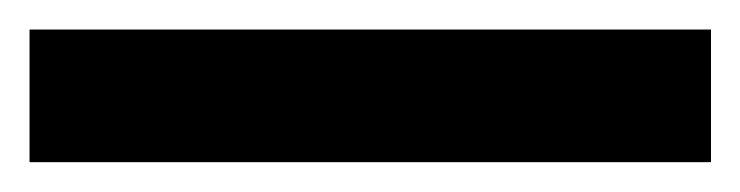

<svg xmlns="http://www.w3.org/2000/svg" viewBox="-20 -20 501 130"><path d="M461.4 0V89.8H0V0Z"/></svg>

Font: Inter 28pt Medium
Style: Regular
Weight: 500
Designer: Rasmus Andersson
Foundry: rsms
Version: Version 4.001;git-66647c0bb